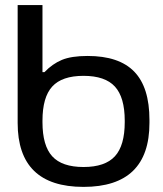

<svg xmlns="http://www.w3.org/2000/svg" viewBox="-20 -730 643 759"><path d="M570.8 -244.1Q570.8 8.8 310.1 8.8Q49.8 8.8 49.8 -244.1V-710H147.9V-444.8H155.8Q187 -477.5 224.6 -493.2Q262.2 -508.8 326.2 -508.8Q450.7 -508.8 510.7 -446.8Q570.8 -384.8 570.8 -255.9ZM147.9 -247.1Q147.9 -154.3 186.5 -112.1Q225.1 -69.8 310.1 -69.8Q395.5 -69.8 434.3 -112.3Q473.1 -154.8 473.1 -247.1V-252.9Q473.1 -345.2 434.3 -387.7Q395.5 -430.2 310.1 -430.2Q225.1 -430.2 186.5 -387.9Q147.9 -345.7 147.9 -252.9Z"/></svg>

Font: LT Wave
Style: Regular
Weight: 400
Designer: Daniel Lyons
Version: Version 2.5 (Glyphs App)